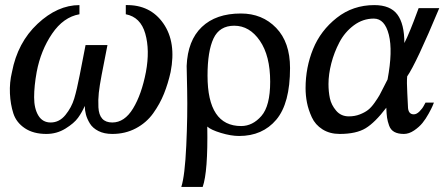

<svg xmlns="http://www.w3.org/2000/svg" viewBox="-20 -514 1745 754"><path d="M316 -337H402L379 -219Q371 -177 368 -149.5Q365 -122 366.5 -92.5Q368 -63 381.5 -48Q395 -33 421 -33Q469 -33 502.5 -88Q536 -143 553 -231Q569 -317 550.5 -382Q532 -447 474 -458V-494Q570 -496 621.5 -422Q673 -348 650 -231Q640 -186 624 -146Q608 -106 581.5 -69Q555 -32 513.5 -10Q472 12 421 12Q389 12 366.5 0.5Q344 -11 333 -29Q322 -47 317.5 -64Q313 -81 313 -98Q302 -73 286.5 -51.5Q271 -30 237 -9Q203 12 162 12Q111 12 77.5 -10.5Q44 -33 32.5 -68.5Q21 -104 19 -147Q17 -190 27 -231Q49 -347 127.5 -420.5Q206 -494 292 -494V-458Q229 -447 184.5 -381.5Q140 -316 124 -231Q114 -176 114 -132Q114 -88 130.5 -60.5Q147 -33 179 -33Q213 -33 237 -62.5Q261 -92 271.5 -127Q282 -162 293 -219Z M926 -461Q1010 -461 1064.5 -404.5Q1119 -348 1119 -247Q1119 -108 1065 -44Q1011 20 919 20Q887 20 847.5 8Q808 -4 794 -17Q797 160 776 220H692Q706 177 711.5 58Q717 -61 715 -158L713 -255Q717 -355 772.5 -408Q828 -461 926 -461ZM900 -413Q842 -413 818.5 -363Q795 -313 795 -217Q795 -19 927 -19Q972 -19 1006.5 -58.5Q1041 -98 1041 -193Q1041 -295 1000.5 -354Q960 -413 900 -413Z M1705 -482Q1614 -264 1579 -214Q1577 -192 1579.5 -147.5Q1582 -103 1582 -97Q1582 -65 1605 -65Q1616 -65 1627.5 -76.5Q1639 -88 1645 -100L1651 -111H1684Q1682 -106 1678.5 -97.5Q1675 -89 1663.5 -68Q1652 -47 1639 -31Q1626 -15 1606 -1.5Q1586 12 1566 12Q1543 12 1528.5 4Q1514 -4 1508 -21Q1502 -38 1500 -52Q1498 -66 1497 -91Q1453 -33 1416 -10.5Q1379 12 1314 12Q1275 12 1246.5 -6Q1218 -24 1204.5 -53.5Q1191 -83 1185.5 -111Q1180 -139 1180 -168Q1180 -249 1209.5 -321.5Q1239 -394 1302.5 -444Q1366 -494 1450 -494Q1513 -494 1540.5 -457Q1568 -420 1568 -345Q1578 -364 1592 -398.5Q1606 -433 1615 -458L1624 -482ZM1502 -202Q1523 -314 1507 -377.5Q1491 -441 1448 -441Q1405 -441 1369.5 -414.5Q1334 -388 1313 -348Q1292 -308 1281 -265Q1270 -222 1270 -184Q1270 -154 1275.5 -128Q1281 -102 1300 -79.5Q1319 -57 1350 -57Q1373 -57 1392.5 -64.5Q1412 -72 1425 -82Q1438 -92 1451 -110.5Q1464 -129 1470.5 -140.5Q1477 -152 1487.5 -173.5Q1498 -195 1502 -202Z"/></svg>

Font: Veleka
Style: Italic
Weight: 400
Italic angle: -12°
Designer: Stefan Peev, Context Ltd, 2016; SIL International, 1997-2014.
Foundry: Stefan Peev, Context Ltd, 2016
Version: Version 1.000